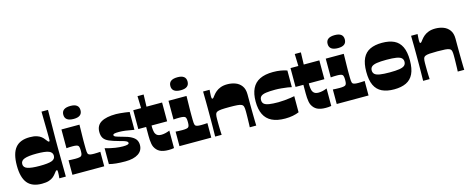

<svg xmlns="http://www.w3.org/2000/svg" viewBox="-37 -1394 5038 2058"><g transform="rotate(-15 2482.0 -365.0)"><path d="M241 8Q132 8 81 -55Q30 -118 30 -250Q30 -382 81 -445Q132 -508 241 -508Q289 -508 319 -498Q349 -488 367.5 -473Q386 -458 397 -442Q410 -425 417 -417Q424 -409 429 -409Q437 -409 438 -416Q439 -423 439 -436Q439 -442 439 -460Q439 -478 438.5 -513Q438 -548 437 -603.5Q436 -659 435 -740H507Q506 -638 505.5 -573.5Q505 -509 504.5 -472Q504 -435 504 -416Q504 -397 504 -388Q504 -379 504 -370Q504 -361 504 -352Q504 -343 504 -324Q504 -305 504.5 -268Q505 -231 505.5 -166.5Q506 -102 507 0H435Q437 -18 438 -35.5Q439 -53 439 -64Q439 -77 438 -84Q437 -91 429 -91Q424 -91 417 -83Q410 -75 397 -58Q386 -43 367.5 -27.5Q349 -12 319 -2Q289 8 241 8ZM266 -183Q361 -183 401 -197.5Q441 -212 441 -250Q441 -288 401 -303.5Q361 -319 266 -319Q175 -319 132.5 -303.5Q90 -288 90 -250Q90 -212 132.5 -197.5Q175 -183 266 -183Z M580 0V-161Q597 -160 614.5 -159Q632 -158 654 -158Q682 -158 698 -161Q714 -164 720 -169Q725 -173 728 -179.5Q731 -186 732 -193.5Q733 -201 733.5 -209Q734 -217 734 -225Q734 -233 733.5 -241.5Q733 -250 732 -258Q731 -266 728 -273Q725 -280 720 -284Q714 -289 699.5 -292Q685 -295 663 -295Q643 -295 627 -294.5Q611 -294 592 -292V-500H792Q791 -446 790.5 -415Q790 -384 789.5 -365Q789 -346 789 -328Q789 -310 789 -283Q789 -253 789.5 -233Q790 -213 791 -200.5Q792 -188 795 -180.5Q798 -173 803 -169Q809 -164 822.5 -161Q836 -158 864 -158Q882 -158 899.5 -159Q917 -160 933 -161V0ZM750 -575Q652 -575 652 -647Q652 -719 750 -719Q843 -719 843 -647Q843 -575 750 -575Z M987 -10V-186Q1051 -168 1098.5 -161Q1146 -154 1182 -154Q1218 -154 1234 -159Q1250 -164 1250 -174Q1250 -182 1243.5 -188.5Q1237 -195 1217.5 -202.5Q1198 -210 1158 -220Q1091 -238 1051 -255.5Q1011 -273 994 -299.5Q977 -326 977 -369Q977 -441 1033.5 -474.5Q1090 -508 1199 -508Q1217 -508 1243.5 -505.5Q1270 -503 1298 -499.5Q1326 -496 1347 -492V-294Q1290 -305 1250.5 -310Q1211 -315 1179 -315Q1144 -315 1129 -311Q1114 -307 1114 -297Q1114 -285 1133.5 -277Q1153 -269 1202 -256Q1265 -240 1300 -220.5Q1335 -201 1348.5 -177Q1362 -153 1362 -122Q1362 -60 1310.5 -26Q1259 8 1167 8Q1108 8 1064.5 3.5Q1021 -1 987 -10Z M1645 10Q1585 10 1549.5 -8.5Q1514 -27 1494 -67Q1487 -82 1483 -102.5Q1479 -123 1477.5 -146.5Q1476 -170 1476 -194Q1476 -207 1476 -219.5Q1476 -232 1476 -244.5Q1476 -257 1476 -268.5Q1476 -280 1476 -291H1389V-500H1476L1472 -634H1540L1536 -500H1709V-291H1536Q1536 -284 1536 -278Q1536 -272 1536 -266Q1537 -254 1538 -240.5Q1539 -227 1543 -214.5Q1547 -202 1555 -191Q1563 -180 1577 -174Q1591 -168 1613 -168Q1634 -168 1658 -173.5Q1682 -179 1706 -189V5Q1690 8 1674.5 9Q1659 10 1645 10Z M1768 0V-161Q1785 -160 1802.5 -159Q1820 -158 1842 -158Q1870 -158 1886 -161Q1902 -164 1908 -169Q1913 -173 1916 -179.5Q1919 -186 1920 -193.5Q1921 -201 1921.5 -209Q1922 -217 1922 -225Q1922 -233 1921.5 -241.5Q1921 -250 1920 -258Q1919 -266 1916 -273Q1913 -280 1908 -284Q1902 -289 1887.5 -292Q1873 -295 1851 -295Q1831 -295 1815 -294.5Q1799 -294 1780 -292V-500H1980Q1979 -446 1978.5 -415Q1978 -384 1977.5 -365Q1977 -346 1977 -328Q1977 -310 1977 -283Q1977 -253 1977.5 -233Q1978 -213 1979 -200.5Q1980 -188 1983 -180.5Q1986 -173 1991 -169Q1997 -164 2010.5 -161Q2024 -158 2052 -158Q2070 -158 2087.5 -159Q2105 -160 2121 -161V0ZM1938 -575Q1840 -575 1840 -647Q1840 -719 1938 -719Q2031 -719 2031 -647Q2031 -575 1938 -575Z M2164 0Q2164 -11 2164.5 -39Q2165 -67 2165.5 -104Q2166 -141 2166 -178.5Q2166 -216 2166 -245Q2166 -274 2166 -313Q2166 -352 2165.5 -391Q2165 -430 2164.5 -459.5Q2164 -489 2164 -500H2236Q2235 -481 2233.5 -462.5Q2232 -444 2232 -431Q2232 -417 2233.5 -408.5Q2235 -400 2242 -400Q2247 -400 2253.5 -407Q2260 -414 2274 -433Q2286 -449 2306.5 -466.5Q2327 -484 2358.5 -496Q2390 -508 2433 -508Q2481 -508 2522.5 -492.5Q2564 -477 2590 -441.5Q2616 -406 2616 -347Q2616 -299 2616 -255Q2616 -211 2616.5 -173Q2617 -135 2617.5 -102.5Q2618 -70 2618.5 -44.5Q2619 -19 2620 0H2548Q2549 -14 2549.5 -32.5Q2550 -51 2550.5 -71.5Q2551 -92 2551.5 -112Q2552 -132 2552 -149.5Q2552 -167 2552 -179Q2552 -209 2547.5 -227Q2543 -245 2527.5 -253Q2512 -261 2480 -263.5Q2448 -266 2392 -266Q2337 -266 2304.5 -263.5Q2272 -261 2256.5 -253Q2241 -245 2236.5 -227Q2232 -209 2232 -179Q2232 -164 2232 -141Q2232 -118 2232.5 -92Q2233 -66 2234 -41.5Q2235 -17 2236 0Z M2941 8Q2852 8 2794 -20.5Q2736 -49 2708 -106.5Q2680 -164 2680 -250Q2680 -336 2708 -393.5Q2736 -451 2794 -479.5Q2852 -508 2941 -508Q2987 -508 3025.5 -501.5Q3064 -495 3095 -484V-299Q3083 -303 3052 -307.5Q3021 -312 2984 -315.5Q2947 -319 2915 -319Q2853 -319 2814 -313.5Q2775 -308 2757.5 -293Q2740 -278 2740 -250Q2740 -222 2757.5 -207Q2775 -192 2814 -186Q2853 -180 2915 -180Q2947 -180 2984 -183.5Q3021 -187 3052 -191.5Q3083 -196 3095 -199V-20Q3064 -7 3025.5 0.5Q2987 8 2941 8Z M3390 10Q3330 10 3294.5 -8.5Q3259 -27 3239 -67Q3232 -82 3228 -102.5Q3224 -123 3222.5 -146.5Q3221 -170 3221 -194Q3221 -207 3221 -219.5Q3221 -232 3221 -244.5Q3221 -257 3221 -268.5Q3221 -280 3221 -291H3134V-500H3221L3217 -634H3285L3281 -500H3454V-291H3281Q3281 -284 3281 -278Q3281 -272 3281 -266Q3282 -254 3283 -240.5Q3284 -227 3288 -214.5Q3292 -202 3300 -191Q3308 -180 3322 -174Q3336 -168 3358 -168Q3379 -168 3403 -173.5Q3427 -179 3451 -189V5Q3435 8 3419.5 9Q3404 10 3390 10Z M3513 0V-161Q3530 -160 3547.5 -159Q3565 -158 3587 -158Q3615 -158 3631 -161Q3647 -164 3653 -169Q3658 -173 3661 -179.5Q3664 -186 3665 -193.5Q3666 -201 3666.5 -209Q3667 -217 3667 -225Q3667 -233 3666.5 -241.5Q3666 -250 3665 -258Q3664 -266 3661 -273Q3658 -280 3653 -284Q3647 -289 3632.5 -292Q3618 -295 3596 -295Q3576 -295 3560 -294.5Q3544 -294 3525 -292V-500H3725Q3724 -446 3723.5 -415Q3723 -384 3722.5 -365Q3722 -346 3722 -328Q3722 -310 3722 -283Q3722 -253 3722.5 -233Q3723 -213 3724 -200.5Q3725 -188 3728 -180.5Q3731 -173 3736 -169Q3742 -164 3755.5 -161Q3769 -158 3797 -158Q3815 -158 3832.5 -159Q3850 -160 3866 -161V0ZM3683 -575Q3585 -575 3585 -647Q3585 -719 3683 -719Q3776 -719 3776 -647Q3776 -575 3683 -575Z M4150 8Q4070 8 4016 -18Q3962 -44 3935 -100.5Q3908 -157 3908 -250Q3908 -343 3935.5 -400Q3963 -457 4017 -482.5Q4071 -508 4150 -508Q4230 -508 4283.5 -482.5Q4337 -457 4364.5 -400Q4392 -343 4392 -250Q4392 -157 4365 -100.5Q4338 -44 4284 -18Q4230 8 4150 8ZM4150 -180Q4218 -180 4258 -186.5Q4298 -193 4315 -208.5Q4332 -224 4332 -250Q4332 -276 4315 -291.5Q4298 -307 4258 -313.5Q4218 -320 4150 -320Q4082 -320 4042 -313.5Q4002 -307 3985 -291.5Q3968 -276 3968 -250Q3968 -224 3985 -208.5Q4002 -193 4042 -186.5Q4082 -180 4150 -180Z M4472 0Q4472 -11 4472.5 -39Q4473 -67 4473.5 -104Q4474 -141 4474 -178.5Q4474 -216 4474 -245Q4474 -274 4474 -313Q4474 -352 4473.5 -391Q4473 -430 4472.5 -459.5Q4472 -489 4472 -500H4544Q4543 -481 4541.5 -462.5Q4540 -444 4540 -431Q4540 -417 4541.5 -408.5Q4543 -400 4550 -400Q4555 -400 4561.5 -407Q4568 -414 4582 -433Q4594 -449 4614.5 -466.5Q4635 -484 4666.5 -496Q4698 -508 4741 -508Q4789 -508 4830.5 -492.5Q4872 -477 4898 -441.5Q4924 -406 4924 -347Q4924 -299 4924 -255Q4924 -211 4924.5 -173Q4925 -135 4925.5 -102.5Q4926 -70 4926.5 -44.5Q4927 -19 4928 0H4856Q4857 -14 4857.5 -32.5Q4858 -51 4858.5 -71.5Q4859 -92 4859.5 -112Q4860 -132 4860 -149.5Q4860 -167 4860 -179Q4860 -209 4855.5 -227Q4851 -245 4835.5 -253Q4820 -261 4788 -263.5Q4756 -266 4700 -266Q4645 -266 4612.5 -263.5Q4580 -261 4564.5 -253Q4549 -245 4544.5 -227Q4540 -209 4540 -179Q4540 -164 4540 -141Q4540 -118 4540.5 -92Q4541 -66 4542 -41.5Q4543 -17 4544 0Z"/></g></svg>

Font: Ojuju ExtraBold
Style: Regular
Weight: 800
Designer: Chisaokwu Joboson, Mirko Velimirovic
Foundry: Udi Foundry
Version: Version 1.000